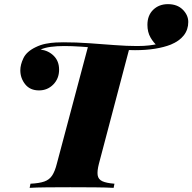

<svg xmlns="http://www.w3.org/2000/svg" viewBox="-20 -906 928 926"><path d="M790 -886Q835 -886 861.5 -859.5Q888 -833 888 -800Q888 -763 866.5 -735.5Q845 -708 804 -691Q771 -678 727.5 -671Q684 -664 631 -664Q598 -664 555 -667Q512 -670 464.5 -674Q417 -678 371.5 -681Q326 -684 290 -684Q254 -684 224.5 -680Q195 -676 176 -667Q214 -662 239.5 -636.5Q265 -611 265 -570Q265 -527 237 -498.5Q209 -470 168 -470Q125 -470 101.5 -499.5Q78 -529 78 -567Q78 -594 93 -625.5Q108 -657 151 -678Q175 -690 200.5 -695Q226 -700 248.5 -701Q271 -702 285 -702Q348 -702 411 -697.5Q474 -693 533 -688.5Q592 -684 641 -684Q676 -684 699.5 -687Q723 -690 742 -694L739 -685Q721 -699 706 -725Q691 -751 691 -786Q691 -832 719 -859Q747 -886 790 -886ZM406 -687Q406 -687 426 -685.5Q446 -684 475.5 -682Q505 -680 534.5 -678Q564 -676 584 -674.5Q604 -673 604 -673L457 -116Q448 -81 451 -61Q454 -41 473.5 -32Q493 -23 532 -20L528 0Q493 -2 436.5 -2.5Q380 -3 319 -3Q261 -3 208 -2.5Q155 -2 123 0L127 -20Q169 -22 193.5 -30.5Q218 -39 231.5 -59.5Q245 -80 254 -116Z"/></svg>

Font: Playfair Display Black
Style: Italic
Weight: 900
Italic angle: -14°
Designer: Claus Eggers Sørensen
Foundry: Claus Eggers Sørensen
Version: Version 1.203